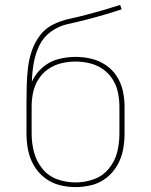

<svg xmlns="http://www.w3.org/2000/svg" viewBox="-20 -755 616 783"><path d="M288 8Q322 8 355 -0.5Q388 -9 414.5 -30Q441 -51 458 -80.5Q475 -110 481.5 -143Q488 -176 488 -210V-320Q488 -352 481 -384Q474 -416 456.5 -443.5Q439 -471 411.5 -489.5Q384 -508 352.5 -515.5Q321 -523 288 -523Q252 -523 216.5 -513.5Q181 -504 153 -479.5Q125 -455 110 -422Q111 -460 117.5 -497.5Q124 -535 140.5 -569.5Q157 -604 188.5 -626.5Q220 -649 257 -657Q294 -665 331 -674.5Q368 -684 404 -694.5Q440 -705 476 -717L470 -735Q436 -724 402 -714Q368 -704 333.5 -695Q299 -686 264 -678.5Q229 -671 196.5 -655Q164 -639 142.5 -610Q121 -581 109.5 -547Q98 -513 94 -478Q90 -443 89 -407Q88 -371 88 -336V-210Q88 -176 94.5 -143Q101 -110 118 -80.5Q135 -51 162 -30Q189 -9 221.5 -0.5Q254 8 288 8ZM288 -11Q250 -11 213.5 -24Q177 -37 152.5 -67.5Q128 -98 118.5 -135Q109 -172 109 -210V-320Q109 -349 115 -378Q121 -407 137 -432Q153 -457 177 -473.5Q201 -490 230 -497Q259 -504 288 -504Q317 -504 346 -497Q375 -490 399 -473.5Q423 -457 439 -432Q455 -407 461 -378Q467 -349 467 -320V-210Q467 -172 458 -135Q449 -98 424 -67.5Q399 -37 362.5 -24Q326 -11 288 -11Z"/></svg>

Font: Iosevka Sparkle Thin
Style: Regular
Weight: 100
Designer: Belleve Invis
Foundry: Belleve Invis
Version: Version 4.5.0; ttfautohint (v1.8.3)